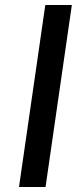

<svg xmlns="http://www.w3.org/2000/svg" viewBox="-20 -743 332 763"><path d="M55.5 0 160 -723H265.5L161 0Z"/></svg>

Font: Public Sans Medium
Style: Italic
Weight: 500
Italic angle: -8°
Designer: The Public Sans project authors (U.S. Web Design System). Libre Franklin designed by Pablo Impallari and Rodrigo Fuenzal
Version: Version 1.007; ttfautohint (v1.8.1) -l 8 -r 50 -G 200 -x 14 